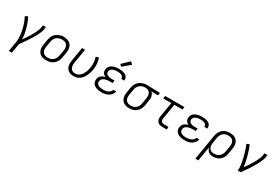

<svg xmlns="http://www.w3.org/2000/svg" viewBox="90 -2086 5221 3602"><g transform="rotate(30 2700.0 -284.5)"><path d="M160 205 196 -9Q203 -54 202 -98.5Q201 -143 195.5 -186.5Q190 -230 180 -272Q170 -314 157 -354.5Q144 -395 128.5 -434.5Q113 -474 93 -511L150 -538Q176 -489 196 -437Q216 -385 231 -331Q246 -277 255.5 -220Q265 -163 267 -105Q287 -135 307.5 -164.5Q328 -194 347 -224Q366 -254 384 -284.5Q402 -315 418 -347Q434 -379 447.5 -411Q461 -443 466 -477L475 -530H540L531 -477Q526 -444 513.5 -412.5Q501 -381 486 -350Q471 -319 453.5 -289Q436 -259 418 -229.5Q400 -200 380.5 -171Q361 -142 341 -113.5Q321 -85 301 -56.5Q281 -28 260 0L226 205Z M851 8Q820 8 790.5 2Q761 -4 736 -18.5Q711 -33 693.5 -56.5Q676 -80 667.5 -108Q659 -136 659.5 -166.5Q660 -197 665 -228L683 -338Q688 -366 697.5 -393Q707 -420 723.5 -444Q740 -468 763.5 -487Q787 -506 814 -517.5Q841 -529 868.5 -535Q896 -541 924 -541Q955 -541 984.5 -533.5Q1014 -526 1039 -511.5Q1064 -497 1081.5 -474Q1099 -451 1107.5 -422.5Q1116 -394 1116 -363.5Q1116 -333 1110 -302L1092 -192Q1088 -164 1078 -137Q1068 -110 1051.5 -86Q1035 -62 1011.5 -43Q988 -24 961 -12.5Q934 -1 906 3.5Q878 8 851 8ZM852 -50Q873 -50 893.5 -53.5Q914 -57 933.5 -66Q953 -75 970 -90Q987 -105 999 -123Q1011 -141 1018 -161Q1025 -181 1028 -202L1047 -312Q1050 -333 1050.5 -354.5Q1051 -376 1046 -396Q1041 -416 1029.5 -433Q1018 -450 1001 -460.5Q984 -471 963 -475.5Q942 -480 921 -480Q900 -480 879.5 -476Q859 -472 840 -463Q821 -454 804 -439.5Q787 -425 775.5 -407Q764 -389 757 -369Q750 -349 747 -328L728 -218Q725 -197 724.5 -175.5Q724 -154 729 -134.5Q734 -115 745 -98Q756 -81 773 -70Q790 -59 810.5 -54.5Q831 -50 852 -50Z M1446 8Q1416 8 1387.5 1Q1359 -6 1336 -21.5Q1313 -37 1297 -60.5Q1281 -84 1274 -111Q1267 -138 1267.5 -168Q1268 -198 1273 -228L1323 -530H1388L1336 -218Q1333 -198 1332.5 -177.5Q1332 -157 1336 -138Q1340 -119 1349 -102Q1358 -85 1373 -73Q1388 -61 1407.5 -55.5Q1427 -50 1447 -50Q1474 -50 1501 -60Q1528 -70 1549.5 -89.5Q1571 -109 1586.5 -133.5Q1602 -158 1613 -184Q1624 -210 1631.5 -236.5Q1639 -263 1643 -290Q1653 -349 1648.5 -405.5Q1644 -462 1626 -516L1687 -534Q1707 -473 1712.5 -409.5Q1718 -346 1707 -281Q1701 -246 1691 -213Q1681 -180 1665.5 -147.5Q1650 -115 1628.5 -85.5Q1607 -56 1578 -33.5Q1549 -11 1514.5 -1.5Q1480 8 1446 8Z M2050 8Q2023 8 1996.5 5Q1970 2 1946 -6Q1922 -14 1900.5 -27.5Q1879 -41 1865 -62Q1851 -83 1846 -109Q1841 -135 1846 -161Q1849 -183 1860 -204Q1871 -225 1889.5 -239.5Q1908 -254 1929.5 -263.5Q1951 -273 1974 -279Q1955 -287 1939.5 -299.5Q1924 -312 1914 -329Q1904 -346 1901.5 -367Q1899 -388 1903 -409Q1906 -431 1917.5 -452Q1929 -473 1947 -488.5Q1965 -504 1987 -513.5Q2009 -523 2031 -528.5Q2053 -534 2075.5 -536Q2098 -538 2120 -538Q2144 -538 2167 -536Q2190 -534 2212 -528.5Q2234 -523 2254 -512.5Q2274 -502 2288.5 -486.5Q2303 -471 2310 -449Q2317 -427 2314 -404Q2313 -402 2312.5 -399.5Q2312 -397 2312 -396H2247Q2248 -397 2248 -398Q2248 -399 2248 -400Q2251 -415 2245.5 -428.5Q2240 -442 2229.5 -451Q2219 -460 2206 -465.5Q2193 -471 2179 -474.5Q2165 -478 2150 -479Q2135 -480 2120 -480Q2105 -480 2089.5 -479Q2074 -478 2059 -475Q2044 -472 2029 -466.5Q2014 -461 2000.5 -451.5Q1987 -442 1978 -428Q1969 -414 1966 -399Q1964 -383 1967.5 -368Q1971 -353 1980.5 -341.5Q1990 -330 2003.5 -323Q2017 -316 2031.5 -311.5Q2046 -307 2062 -306Q2078 -305 2094 -305H2157L2147 -247H2085Q2067 -247 2050 -245.5Q2033 -244 2015 -240.5Q1997 -237 1980 -230.5Q1963 -224 1947.5 -213.5Q1932 -203 1922.5 -187Q1913 -171 1910 -154Q1907 -136 1911 -119.5Q1915 -103 1925.5 -90.5Q1936 -78 1950.5 -70Q1965 -62 1981.5 -57.5Q1998 -53 2015 -51.5Q2032 -50 2050 -50Q2067 -50 2084 -51.5Q2101 -53 2118 -57Q2135 -61 2151.5 -67.5Q2168 -74 2182.5 -85Q2197 -96 2207.5 -111Q2218 -126 2222 -144H2286Q2279 -106 2254 -74.5Q2229 -43 2195 -24Q2161 -5 2123.5 1.5Q2086 8 2050 8ZM2132 -591 2093 -629 2244 -774 2292 -726Z M2650 8Q2620 8 2590 2Q2560 -4 2535.5 -19Q2511 -34 2493.5 -57Q2476 -80 2467.5 -108Q2459 -136 2459.5 -166.5Q2460 -197 2465 -228L2483 -338Q2487 -365 2496.5 -391Q2506 -417 2522.5 -440.5Q2539 -464 2561.5 -483Q2584 -502 2610 -513.5Q2636 -525 2663 -531.5Q2690 -538 2717 -538Q2721 -538 2725 -538Q2729 -538 2733 -538L3010 -530L3001 -472L2854 -476Q2872 -462 2884 -442Q2896 -422 2902 -399Q2908 -376 2907.5 -351.5Q2907 -327 2902 -302L2884 -192Q2880 -165 2870.5 -138.5Q2861 -112 2845 -88Q2829 -64 2806.5 -44.5Q2784 -25 2758 -13Q2732 -1 2704.5 3.5Q2677 8 2650 8ZM2651 -50Q2671 -50 2691.5 -53.5Q2712 -57 2731 -66.5Q2750 -76 2766 -91Q2782 -106 2793 -124Q2804 -142 2810.5 -162Q2817 -182 2820 -202L2839 -312Q2842 -331 2843 -351Q2844 -371 2840 -390Q2836 -409 2827.5 -425.5Q2819 -442 2805 -454Q2791 -466 2772.5 -472.5Q2754 -479 2735 -480H2723Q2720 -480 2717.5 -480Q2715 -480 2712 -480Q2693 -480 2673 -475Q2653 -470 2634.5 -460.5Q2616 -451 2600.5 -436.5Q2585 -422 2574 -404.5Q2563 -387 2556.5 -367.5Q2550 -348 2547 -328L2528 -218Q2525 -197 2524.5 -176Q2524 -155 2529 -135Q2534 -115 2545 -98Q2556 -81 2572.5 -70Q2589 -59 2609.5 -54.5Q2630 -50 2651 -50Z M3371 0Q3349 0 3328.5 -3.5Q3308 -7 3290 -16.5Q3272 -26 3259.5 -41.5Q3247 -57 3240.5 -76.5Q3234 -96 3234 -117Q3234 -138 3237 -159L3289 -472H3113L3123 -530H3540L3531 -472H3355L3301 -150Q3298 -132 3299.5 -114.5Q3301 -97 3310.5 -83.5Q3320 -70 3336.5 -64Q3353 -58 3371 -58H3465V0Z M3850 8Q3823 8 3796.5 5Q3770 2 3746 -6Q3722 -14 3700.5 -27.5Q3679 -41 3665 -62Q3651 -83 3646 -109Q3641 -135 3646 -161Q3649 -183 3660 -204Q3671 -225 3689.5 -239.5Q3708 -254 3729.5 -263.5Q3751 -273 3774 -279Q3755 -287 3739.5 -299.5Q3724 -312 3714 -329Q3704 -346 3701.5 -367Q3699 -388 3703 -409Q3706 -431 3717.5 -452Q3729 -473 3747 -488.5Q3765 -504 3787 -513.5Q3809 -523 3831 -528.5Q3853 -534 3875.5 -536Q3898 -538 3920 -538Q3944 -538 3967 -536Q3990 -534 4012 -528.5Q4034 -523 4054 -512.5Q4074 -502 4088.5 -486.5Q4103 -471 4110 -449Q4117 -427 4114 -404Q4113 -402 4112.5 -399.5Q4112 -397 4112 -396H4047Q4048 -397 4048 -398Q4048 -399 4048 -400Q4051 -415 4045.5 -428.5Q4040 -442 4029.5 -451Q4019 -460 4006 -465.5Q3993 -471 3979 -474.5Q3965 -478 3950 -479Q3935 -480 3920 -480Q3905 -480 3889.5 -479Q3874 -478 3859 -475Q3844 -472 3829 -466.5Q3814 -461 3800.5 -451.5Q3787 -442 3778 -428Q3769 -414 3766 -399Q3764 -383 3767.5 -368Q3771 -353 3780.5 -341.5Q3790 -330 3803.5 -323Q3817 -316 3831.5 -311.5Q3846 -307 3862 -306Q3878 -305 3894 -305H3957L3947 -247H3885Q3867 -247 3850 -245.5Q3833 -244 3815 -240.5Q3797 -237 3780 -230.5Q3763 -224 3747.5 -213.5Q3732 -203 3722.5 -187Q3713 -171 3710 -154Q3707 -136 3711 -119.5Q3715 -103 3725.5 -90.5Q3736 -78 3750.5 -70Q3765 -62 3781.5 -57.5Q3798 -53 3815 -51.5Q3832 -50 3850 -50Q3867 -50 3884 -51.5Q3901 -53 3918 -57Q3935 -61 3951.5 -67.5Q3968 -74 3982.5 -85Q3997 -96 4007.5 -111Q4018 -126 4022 -144H4086Q4079 -106 4054 -74.5Q4029 -43 3995 -24Q3961 -5 3923.5 1.5Q3886 8 3850 8Z M4201 205 4291 -338Q4295 -365 4304.5 -391.5Q4314 -418 4330 -442Q4346 -466 4368.5 -485.5Q4391 -505 4417 -517Q4443 -529 4470.5 -533.5Q4498 -538 4525 -538Q4555 -538 4585 -532Q4615 -526 4639.5 -511Q4664 -496 4681.5 -473Q4699 -450 4707.5 -422Q4716 -394 4715.5 -363.5Q4715 -333 4710 -302L4692 -192Q4688 -166 4679.5 -140Q4671 -114 4656 -90Q4641 -66 4619.5 -46.5Q4598 -27 4573 -14.5Q4548 -2 4521.5 3Q4495 8 4468 8Q4440 8 4414 1.5Q4388 -5 4368 -21.5Q4348 -38 4336 -61Q4324 -84 4318 -109L4266 205ZM4453 -50Q4474 -50 4494.5 -53.5Q4515 -57 4534.5 -66.5Q4554 -76 4571 -90.5Q4588 -105 4599.5 -123Q4611 -141 4618 -161Q4625 -181 4628 -202L4647 -312Q4650 -333 4650.5 -354Q4651 -375 4646 -395Q4641 -415 4630 -432Q4619 -449 4602.5 -460Q4586 -471 4565.5 -475.5Q4545 -480 4524 -480Q4504 -480 4483.5 -476.5Q4463 -473 4444 -463.5Q4425 -454 4409 -439Q4393 -424 4382 -406Q4371 -388 4364.5 -368.5Q4358 -349 4355 -329L4338 -225Q4334 -204 4333 -182.5Q4332 -161 4336 -141Q4340 -121 4350 -103Q4360 -85 4375.5 -72.5Q4391 -60 4411.5 -55Q4432 -50 4453 -50Z M5000 0Q5006 -34 5004 -68Q5002 -102 4997 -135.5Q4992 -169 4985.5 -201.5Q4979 -234 4971 -266Q4963 -298 4954.5 -329.5Q4946 -361 4936 -392.5Q4926 -424 4915 -454.5Q4904 -485 4891 -515L4950 -538Q4972 -487 4989.5 -434Q5007 -381 5021.5 -327Q5036 -273 5048 -217.5Q5060 -162 5065 -106Q5086 -135 5106.5 -164.5Q5127 -194 5146 -224Q5165 -254 5183 -284.5Q5201 -315 5217.5 -347Q5234 -379 5247.5 -411Q5261 -443 5266 -477L5275 -530H5340L5331 -477Q5326 -445 5313.5 -413Q5301 -381 5286.5 -350.5Q5272 -320 5255 -290Q5238 -260 5220 -230.5Q5202 -201 5183.5 -171.5Q5165 -142 5145.5 -113.5Q5126 -85 5106 -56.5Q5086 -28 5065 0Z"/></g></svg>

Font: Iosevka Curly LtExObl
Style: Regular
Weight: 300
Width: 7
Italic angle: -9°
Monospace: yes
Designer: Belleve Invis
Foundry: Belleve Invis
Version: Version 11.1.0; ttfautohint (v1.8.3)